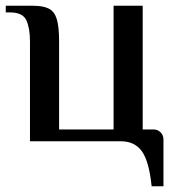

<svg xmlns="http://www.w3.org/2000/svg" viewBox="-20 -490 607 666"><path d="M506 156Q497 69 472 34.5Q447 0 399 0H84V-347Q84 -392 71.5 -419.5Q59 -447 14 -447H0V-470H95Q130 -470 149.5 -460Q169 -450 177 -423.5Q185 -397 185 -347V-41H374V-470H475V-41H512Q527 -41 537 -31Q547 -21 547 -6V156Z"/></svg>

Font: El Messiri Medium
Style: Regular
Weight: 500
Designer: Mohamed Gaber
Foundry: Kief Type Foundry
Version: Version 2.020; ttfautohint (v1.8.3)